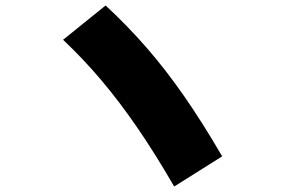

<svg xmlns="http://www.w3.org/2000/svg" viewBox="-20 -715 1040 700"><path d="M615 -35Q545 -156 480 -250.5Q415 -345 349.5 -422.5Q284 -500 210 -570L365 -695Q445 -621 515 -540.5Q585 -460 652 -363.5Q719 -267 790 -145Z"/></svg>

Font: M PLUS 1 Black
Style: Regular
Weight: 900
Designer: Coji Morishita
Foundry: UNDERFOREST DESIGN
Version: Version 1.001